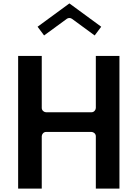

<svg xmlns="http://www.w3.org/2000/svg" viewBox="-20 -1127 807 1122"><path d="M199.6 -970.8 237.7 -919.8 370.7 -1017.2C378.7 -1023 391.3 -1023.7 400.3 -1017.2L533.3 -919.8L571.4 -970.8L385.5 -1107ZM224 -331C224 -341.7 233.9 -356 249 -356H515C525.7 -356 540 -346.1 540 -331V-25H678V-800H540V-496C540 -485.3 530.1 -471 515 -471H249C238.3 -471 224 -480.9 224 -496V-800H86V-25H224Z"/></svg>

Font: Hussar Ekologiczny
Style: Regular
Weight: 400
Foundry: Cannot Into Space Fonts
Version: Version 0.97